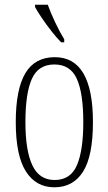

<svg xmlns="http://www.w3.org/2000/svg" viewBox="-20 -786 461 816"><path d="M211 10Q133 10 90 -57.5Q47 -125 47 -267Q47 -406 87.5 -474.5Q128 -543 213 -543Q375 -543 375 -267Q375 -123 333 -56.5Q291 10 211 10ZM212 -21Q280 -21 307 -84Q334 -147 334 -267Q334 -390 306.5 -451Q279 -512 211 -512Q143 -512 115.5 -451Q88 -390 88 -267Q88 -146 117.5 -83.5Q147 -21 212 -21ZM240 -606Q222 -624 199.5 -652.5Q177 -681 157.5 -710Q138 -739 129 -756V-766H183Q195 -732 215 -690Q235 -648 253 -619V-606Z"/></svg>

Font: Noto Serif Tamil ExtraCondensed ExtraLight
Style: Italic
Weight: 200
Width: 2
Italic angle: -12°
Designer: Indian Type Foundry, Tom Grace, and the Monotype Design Team
Foundry: Monotype Imaging Inc.
Version: Version 2.003; ttfautohint (v1.8.4.7-5d5b)